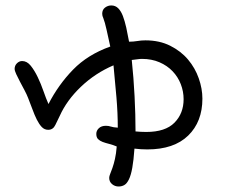

<svg xmlns="http://www.w3.org/2000/svg" viewBox="-20 -510 845 698"><path d="M355.5 -444.3Q351.6 -452.1 351.6 -460Q351.6 -474.6 361.8 -482.4Q372.1 -490.2 384.8 -490.2Q399.4 -490.2 409.7 -480Q419.9 -469.7 426.8 -451.7Q433.6 -433.6 439 -409.7Q444.3 -385.7 449.2 -358.4Q464.8 -358.4 479 -360.8Q493.2 -363.3 508.8 -363.3Q559.6 -363.3 598.6 -343.8Q637.7 -324.2 663.6 -293.5Q689.5 -262.7 702.6 -225.1Q715.8 -187.5 715.8 -151.4Q715.8 -67.4 664.1 -17.1Q612.3 33.2 515.6 33.2Q492.2 33.2 468.8 30.3Q465.8 73.2 460.9 100.1Q456.1 127 448.7 142.1Q441.4 157.2 432.1 162.6Q422.9 168 411.1 168Q397.5 168 387.2 159.2Q377 150.4 377 136.7Q377 130.9 380.4 122.6Q383.8 114.3 388.7 100.6Q393.6 86.9 397.9 67.9Q402.3 48.8 404.3 22.5Q390.6 16.6 377 13.2Q363.3 9.8 353 5.9Q342.8 2 336.4 -4.4Q330.1 -10.7 330.1 -23.4Q330.1 -35.2 339.4 -43.9Q348.6 -52.7 365.2 -52.7Q375 -52.7 383.3 -49.8Q391.6 -46.9 408.2 -45.9Q408.2 -98.6 403.3 -156.2Q398.4 -213.9 392.6 -272.5Q326.2 -244.1 274.4 -194.8Q222.7 -145.5 197.3 -88.9Q189.5 -73.2 181.2 -55.7Q172.9 -38.1 155.3 -38.1Q141.6 -38.1 131.8 -48.3Q122.1 -58.6 113.8 -75.2Q105.5 -91.8 98.1 -112.3Q90.8 -132.8 82 -154.3Q77.1 -167 68.8 -182.6Q60.5 -198.2 52.7 -212.9Q44.9 -227.5 39.1 -240.2Q33.2 -252.9 33.2 -259.8Q33.2 -271.5 41.5 -279.8Q49.8 -288.1 60.5 -288.1Q78.1 -288.1 91.8 -271Q105.5 -253.9 117.2 -229.5Q128.9 -205.1 138.2 -178.2Q147.5 -151.4 156.2 -131.8Q192.4 -202.1 245.6 -256.8Q298.8 -311.5 380.9 -340.8Q373 -376 367.2 -402.8Q361.3 -429.7 355.5 -444.3ZM459 -292Q465.8 -227.5 469.2 -160.6Q472.7 -93.8 472.7 -32.2Q482.4 -31.2 492.2 -30.8Q502 -30.3 511.7 -30.3Q581.1 -30.3 614.3 -64Q647.5 -97.7 647.5 -149.4Q647.5 -177.7 637.2 -204.1Q627 -230.5 607.4 -251Q587.9 -271.5 559.6 -283.7Q531.2 -295.9 496.1 -295.9Q488.3 -295.9 478.5 -294.4Q468.8 -293 459 -292Z"/></svg>

Font: Hi Melody
Style: Regular
Weight: 400
Designer: YoonDesign Inc.
Foundry: YoonDesign Inc.
Version: Version 3.00